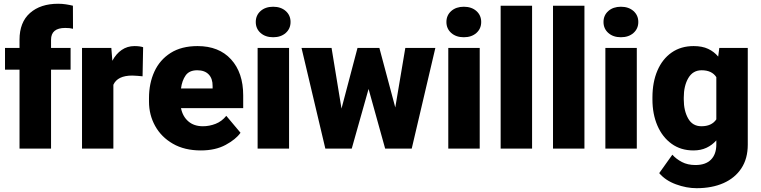

<svg xmlns="http://www.w3.org/2000/svg" viewBox="-20 -780 3994 1008"><path d="M248 0H82.5V-414.1H6.3V-528.3H82.5V-571.3Q82.5 -663.1 137.5 -711.7Q192.4 -760.3 285.2 -760.3Q306.6 -760.3 325.7 -757.3Q344.7 -754.4 362.8 -750L363.3 -628.9Q354.5 -631.3 345.2 -632.3Q335.9 -633.3 322.3 -633.3Q248 -633.3 248 -571.3V-528.3H350.6V-414.1H248Z M731.4 -532.2 728.5 -379.4Q718.8 -380.4 702.1 -381.8Q685.5 -383.3 674.3 -383.3Q597.2 -383.3 575.2 -335V0H410.6V-528.3H564.5L569.8 -460.9Q589.4 -497.6 618.9 -517.8Q648.4 -538.1 686 -538.1Q713.4 -538.1 731.4 -532.2Z M1034.7 9.8Q948.7 9.8 887.7 -25.4Q826.7 -60.5 794.4 -118.9Q762.2 -177.2 762.2 -246.6V-265.1Q762.2 -342.3 790.5 -404.1Q818.8 -465.8 875.7 -502Q932.6 -538.1 1017.1 -538.1Q1129.4 -538.1 1193.1 -468.3Q1256.8 -398.4 1256.8 -279.3V-212.4H930.2Q939 -168.5 968.8 -142.8Q998.5 -117.2 1045.4 -117.2Q1079.1 -117.2 1111.8 -129.9Q1144.5 -142.6 1168 -171.9L1242.7 -83Q1218.3 -48.3 1164.6 -19.3Q1110.8 9.8 1034.7 9.8ZM1015.6 -411.1Q973.6 -411.1 954.6 -384Q935.5 -356.9 930.2 -315.4H1096.2V-328.1Q1096.7 -367.2 1075.7 -389.2Q1054.7 -411.1 1015.6 -411.1Z M1322.8 -664.6Q1322.8 -699.7 1348.1 -722.2Q1373.5 -744.6 1414.1 -744.6Q1454.6 -744.6 1480 -722.2Q1505.4 -699.7 1505.4 -664.6Q1505.4 -629.4 1480 -606.9Q1454.6 -584.5 1414.1 -584.5Q1373.5 -584.5 1348.1 -606.9Q1322.8 -629.4 1322.8 -664.6ZM1497.6 -528.3V0H1332.5V-528.3Z M1720.7 -528.3 1772.9 -210 1856.9 -528.3H1971.7L2055.2 -215.8L2107.9 -528.3H2265.6L2141.6 0H2002L1915 -313L1826.7 0H1688L1563 -528.3Z M2323.7 -664.6Q2323.7 -699.7 2349.1 -722.2Q2374.5 -744.6 2415 -744.6Q2455.6 -744.6 2481 -722.2Q2506.3 -699.7 2506.3 -664.6Q2506.3 -629.4 2481 -606.9Q2455.6 -584.5 2415 -584.5Q2374.5 -584.5 2349.1 -606.9Q2323.7 -629.4 2323.7 -664.6ZM2498.5 -528.3V0H2333.5V-528.3Z M2773.4 -750V0H2608.4V-750Z M3048.3 -750V0H2883.3V-750Z M3148.4 -664.6Q3148.4 -699.7 3173.8 -722.2Q3199.2 -744.6 3239.7 -744.6Q3280.3 -744.6 3305.7 -722.2Q3331.1 -699.7 3331.1 -664.6Q3331.1 -629.4 3305.7 -606.9Q3280.3 -584.5 3239.7 -584.5Q3199.2 -584.5 3173.8 -606.9Q3148.4 -629.4 3148.4 -664.6ZM3323.2 -528.3V0H3158.2V-528.3Z M3405.3 -257.8V-268.1Q3405.3 -348.6 3431.4 -409.4Q3457.5 -470.2 3506.1 -504.2Q3554.7 -538.1 3621.6 -538.1Q3666.5 -538.1 3697.8 -523.4Q3729 -508.8 3750.5 -482.9L3756.3 -528.3H3905.8V-20.5Q3905.8 52.7 3872.1 103.8Q3838.4 154.8 3778.1 181.4Q3717.8 208 3637.2 208Q3584 208 3528.8 187.7Q3473.6 167.5 3440.9 128.9L3509.8 32.2Q3529.8 54.7 3560.1 70.6Q3590.3 86.4 3631.3 86.4Q3684.6 86.4 3712.6 58.1Q3740.7 29.8 3740.7 -21.5V-43Q3718.8 -18.1 3689 -4.2Q3659.2 9.8 3620.6 9.8Q3554.2 9.8 3505.9 -25.1Q3457.5 -60.1 3431.4 -120.6Q3405.3 -181.2 3405.3 -257.8ZM3569.8 -268.1V-257.8Q3569.8 -198.7 3592.8 -158Q3615.7 -117.2 3662.6 -117.2Q3716.3 -117.2 3740.7 -153.3V-375Q3717.3 -411.1 3663.6 -411.1Q3617.7 -411.1 3593.8 -370.4Q3569.8 -329.6 3569.8 -268.1Z"/></svg>

Font: Vazirmatn RD UI Black
Style: Regular
Weight: 900
Designer: Saber Rastikerdar
Foundry: Saber Rastikerdar
Version: Version 33.003